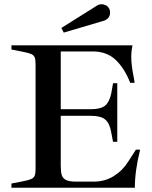

<svg xmlns="http://www.w3.org/2000/svg" viewBox="-20 -887 717 907"><path d="M34 -20 90 -31Q116 -36 128 -41.5Q140 -47 144 -57.5Q148 -68 148 -90V-583Q148 -605 144 -615.5Q140 -626 128 -631.5Q116 -637 90 -642L34 -653V-673H606Q600 -645 600 -618Q600 -579 612 -521L616 -496H595Q568 -565 526 -604.5Q484 -644 418 -644H267V-371H408Q457 -371 477.5 -389Q498 -407 506 -448L514 -494H534V-217H514L505 -264Q498 -304 477.5 -322Q457 -340 409 -340H267V-106Q267 -76 271.5 -60.5Q276 -45 291.5 -37Q307 -29 340 -29H422Q476 -29 518 -55.5Q560 -82 586 -124L622 -180H642Q617 -80 617 0H34ZM270 -755 434 -858Q446 -867 460 -867Q468 -867 475 -864Q487 -860 493.5 -850Q500 -840 500 -828Q500 -796 464 -787L281 -733Z"/></svg>

Font: Ibarra Real Nova SemiBold
Style: Regular
Weight: 600
Designer: Jose Maria Ribagorda & Octavio Pardo
Foundry: Jose Maria Ribagorda
Version: Version 1.014